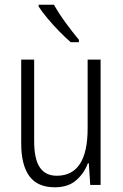

<svg xmlns="http://www.w3.org/2000/svg" viewBox="-20 -785 521 815"><path d="M407 -532V0H363L357 -92H353Q337 -49 303 -19.5Q269 10 213 10Q139 10 104.5 -37.5Q70 -85 70 -176V-532H125V-186Q125 -110 149 -74.5Q173 -39 221 -39Q352 -39 352 -240V-532ZM209 -765Q229 -729 259 -688Q289 -647 315 -616V-606H280Q258 -625 232 -651.5Q206 -678 182.5 -706Q159 -734 144 -757V-765Z"/></svg>

Font: Noto Sans Lao UI Cond Light
Style: Regular
Weight: 300
Width: 3
Designer: Monotype Design Team
Foundry: Monotype Imaging Inc.
Version: Version 2.000; ttfautohint (v1.8.4.7-5d5b)